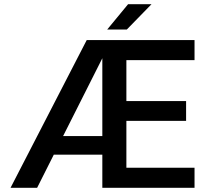

<svg xmlns="http://www.w3.org/2000/svg" viewBox="-20 -890 982 910"><path d="M902 -605H579V-411H862V-317H579V-95H902V0H465V-157H235L156 0H30L391 -700H902ZM465 -614 279 -245H465ZM488 -750 587 -870H698L581 -750Z"/></svg>

Font: Fivo Sans Med
Style: Regular
Weight: 450
Designer: Alexander Slobzheninov
Foundry: Alexander Slobzheninov
Version: 1.0